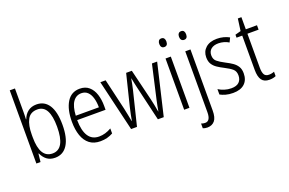

<svg xmlns="http://www.w3.org/2000/svg" viewBox="-119 -1196 2817 1874"><g transform="rotate(-20 1289.5 -259.5)"><path d="M128 -523Q128 -503 127.5 -481Q127 -459 126 -440H129Q146 -487 182 -514.5Q218 -542 270 -542Q354 -542 398.5 -472.5Q443 -403 443 -268Q443 -135 397.5 -62.5Q352 10 267 10Q216 10 182.5 -15.5Q149 -41 130 -84H126L117 0H74V-760H128ZM262 -493Q189 -493 158.5 -435Q128 -377 128 -280V-252Q128 -38 258 -38Q387 -38 387 -269Q387 -380 356.5 -436.5Q326 -493 262 -493Z M720 -542Q778 -542 815.5 -509.5Q853 -477 870.5 -422.5Q888 -368 888 -303V-262H593Q594 -152 631 -95Q668 -38 742 -38Q806 -38 869 -75V-23Q840 -7 808 1.5Q776 10 738 10Q670 10 626 -24Q582 -58 560.5 -120Q539 -182 539 -264Q539 -391 585 -466.5Q631 -542 720 -542ZM720 -495Q665 -495 632.5 -448Q600 -401 595 -307H835Q835 -359 823 -402Q811 -445 785.5 -470Q760 -495 720 -495Z M1253 -354Q1246 -382 1240.5 -410Q1235 -438 1230 -463H1228Q1224 -438 1218 -409.5Q1212 -381 1206 -354L1119 0H1058L932 -532H987L1062 -210Q1070 -172 1077 -137.5Q1084 -103 1090 -71H1092Q1096 -97 1103.5 -133.5Q1111 -170 1120 -208L1200 -532H1259L1338 -206Q1345 -176 1352 -141.5Q1359 -107 1365 -71H1367Q1372 -100 1377 -126.5Q1382 -153 1390 -188L1468 -532H1522L1397 0H1336Z M1637 -731Q1656 -731 1665 -718.5Q1674 -706 1674 -686Q1674 -641 1637 -641Q1619 -641 1609.5 -653Q1600 -665 1600 -686Q1600 -706 1609 -718.5Q1618 -731 1637 -731ZM1664 -532V0H1609V-532Z M1805 -686Q1805 -706 1814.5 -718.5Q1824 -731 1843 -731Q1862 -731 1870.5 -718.5Q1879 -706 1879 -686Q1879 -641 1843 -641Q1825 -641 1815 -653Q1805 -665 1805 -686ZM1766 241Q1751 241 1739 238.5Q1727 236 1718 232V183Q1738 191 1759 191Q1814 191 1814 100V-532H1868V102Q1868 175 1841 207.5Q1814 240 1766 241Z M2277 -136Q2277 -67 2235.5 -28.5Q2194 10 2116 10Q2073 10 2039.5 0.5Q2006 -9 1983 -22V-78Q2009 -61 2043.5 -50Q2078 -39 2115 -39Q2169 -39 2195.5 -64.5Q2222 -90 2222 -134Q2222 -177 2196 -200Q2170 -223 2117 -250Q2079 -269 2049.5 -289Q2020 -309 2003 -336.5Q1986 -364 1986 -407Q1986 -467 2028 -504.5Q2070 -542 2144 -542Q2180 -542 2212.5 -533.5Q2245 -525 2272 -510L2250 -465Q2228 -479 2200 -487Q2172 -495 2143 -495Q2095 -495 2067 -472Q2039 -449 2039 -408Q2039 -367 2065.5 -344.5Q2092 -322 2146 -294Q2184 -275 2213 -255Q2242 -235 2259.5 -207Q2277 -179 2277 -136Z M2505 -38Q2520 -38 2534.5 -41Q2549 -44 2560 -49V-3Q2547 3 2530 6.5Q2513 10 2493 10Q2438 10 2413.5 -24.5Q2389 -59 2389 -130V-486H2330V-517L2389 -533L2406 -658H2443V-532H2559V-486H2443V-133Q2443 -85 2456.5 -61.5Q2470 -38 2505 -38Z"/></g></svg>

Font: Noto Sans Lao UI Cond Light
Style: Regular
Weight: 300
Width: 3
Designer: Monotype Design Team
Foundry: Monotype Imaging Inc.
Version: Version 2.000; ttfautohint (v1.8.4.7-5d5b)